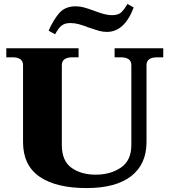

<svg xmlns="http://www.w3.org/2000/svg" viewBox="-20 -945 861 975"><path d="M227 -789Q249 -841 279.5 -877Q310 -913 364 -913Q385 -913 405.5 -907.5Q426 -902 456 -891Q485 -880 506.5 -874Q528 -868 550 -868Q578 -868 593.5 -880.5Q609 -893 627 -925L659 -907Q612 -783 523 -783Q502 -783 482.5 -788.5Q463 -794 431 -805Q403 -816 381 -822Q359 -828 337 -828Q310 -828 293.5 -815.5Q277 -803 260 -771ZM97 -224V-614Q97 -654 43 -654H12V-700H379V-654H348Q294 -654 294 -614V-209Q294 -128 343 -93Q392 -58 466 -58Q541 -58 594 -94Q647 -130 647 -209V-614Q647 -654 593 -654H562V-700H809V-654H778Q724 -654 724 -614V-224Q724 -111 646 -50.5Q568 10 420 10Q264 10 180.5 -48Q97 -106 97 -224Z"/></svg>

Font: Taviraj ExtraBold
Style: Regular
Weight: 800
Designer: Katatrad Team
Foundry: CadsonDemak
Version: Version 1.001